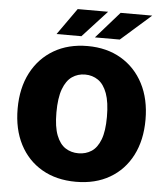

<svg xmlns="http://www.w3.org/2000/svg" viewBox="-61 -983 907 1047"><g transform="rotate(5 392.5 -459.5)"><path d="M393.5 10Q286 10 207.2 -35.8Q128.5 -81.5 85.5 -164.5Q42.5 -247.5 42.5 -360Q42.5 -473 86.2 -556.8Q130 -640.5 209 -686.8Q288 -733 393.5 -733Q498.5 -733 577 -686.8Q655.5 -640.5 699 -556.8Q742.5 -473 742.5 -360Q742.5 -248 699.8 -164.8Q657 -81.5 578.5 -35.8Q500 10 393.5 10ZM393.5 -146Q433.5 -146 464.8 -166.2Q496 -186.5 513.8 -232.8Q531.5 -279 531.5 -357Q531.5 -437.5 513.8 -485.8Q496 -534 464.8 -555.5Q433.5 -577 393.5 -577Q353.5 -577 322.2 -555.5Q291 -534 273 -485.8Q255 -437.5 255 -357Q255 -279 273 -232.8Q291 -186.5 322.2 -166.2Q353.5 -146 393.5 -146ZM428.5 -783.5 556.5 -929H729.5L564.5 -783.5ZM218.5 -783.5 321.5 -929H488L354.5 -783.5Z"/></g></svg>

Font: Public Sans Thin Black
Style: Regular
Weight: 900
Version: Version 2.001